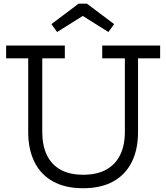

<svg xmlns="http://www.w3.org/2000/svg" viewBox="-20 -995 888 1025"><path d="M525.7 -752H834.9V-683.6H716.9V-290.2Q716.9 -197.3 683.5 -130.1Q650.1 -62.8 584.7 -26.4Q519.4 9.9 423.6 9.9Q328 9.9 262.8 -26.4Q197.5 -62.8 164.1 -130.1Q130.6 -197.3 130.6 -290.2V-683.6H12.7V-752H326.1V-683.6H205.6V-290.2Q205.6 -219.3 229.8 -168.1Q254 -116.9 302.6 -89.5Q351.2 -62.1 424.6 -62.1Q498.2 -62.1 547.5 -89.7Q596.9 -117.3 621.7 -168.4Q646.6 -219.6 646.6 -290.2V-683.6H525.7ZM444.1 -975.4 589.3 -866.3 558.8 -824.1 421.9 -909.9 284.9 -824.1 254.5 -866.3 399.6 -975.4Z"/></svg>

Font: Hepta Slab ExtraLight
Style: Regular
Weight: 200
Designer: Michael LaGattuta
Foundry: Michael LaGattuta
Version: Version 1.100